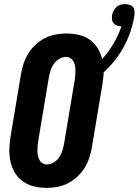

<svg xmlns="http://www.w3.org/2000/svg" viewBox="-20 -906 675 934"><path d="M207 8Q176 8 146.5 1Q117 -6 93 -22.5Q69 -39 53.5 -64Q38 -89 31.5 -117.5Q25 -146 25.5 -177Q26 -208 31 -240L82 -545Q86 -570 94.5 -596Q103 -622 117.5 -645.5Q132 -669 153 -688.5Q174 -708 198.5 -720.5Q223 -733 249.5 -738Q276 -743 302 -743Q333 -743 362.5 -736.5Q392 -730 415.5 -713.5Q439 -697 454.5 -672.5Q470 -648 477 -619Q509 -654 532.5 -694.5Q556 -735 571 -778H570Q560 -778 550 -781.5Q540 -785 533 -792.5Q526 -800 525 -810.5Q524 -821 525 -832Q527 -843 532.5 -853.5Q538 -864 546.5 -872Q555 -880 566 -883Q577 -886 588 -886Q600 -886 611 -882.5Q622 -879 628 -870Q634 -861 634.5 -849.5Q635 -838 633 -826Q627 -789 614.5 -752Q602 -715 583 -680Q564 -645 539 -613Q514 -581 484 -554Q484 -539 482 -524.5Q480 -510 478 -495L427 -190Q423 -165 414.5 -139Q406 -113 391.5 -89.5Q377 -66 356 -46.5Q335 -27 310.5 -14.5Q286 -2 259.5 3Q233 8 207 8ZM208 -106Q226 -106 242.5 -116.5Q259 -127 269 -142.5Q279 -158 284 -175Q289 -192 292 -209L343 -514Q345 -526 346 -538Q347 -550 347 -562Q347 -574 345 -585.5Q343 -597 337.5 -607Q332 -617 322.5 -623Q313 -629 301 -629Q283 -629 266.5 -618.5Q250 -608 240 -592.5Q230 -577 225 -560Q220 -543 217 -526L166 -221Q164 -209 163 -197Q162 -185 162 -173Q162 -161 164.5 -149.5Q167 -138 172 -128Q177 -118 186.5 -112Q196 -106 208 -106Z"/></svg>

Font: Iosevka Curly Heavy
Style: Italic
Weight: 900
Italic angle: -9°
Monospace: yes
Designer: Belleve Invis
Foundry: Belleve Invis
Version: Version 22.1.2; ttfautohint (v1.8.4)